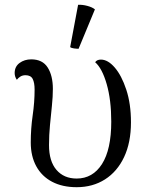

<svg xmlns="http://www.w3.org/2000/svg" viewBox="-20 -766 633 799"><path d="M299 13Q240 13 197 -9.5Q154 -32 131 -74Q108 -116 108 -173Q108 -231 116 -286Q124 -341 124 -393Q124 -422 116 -437.5Q108 -453 86 -453Q74 -453 65 -447.5Q56 -442 50 -434Q41 -447 41 -462Q41 -489 61.5 -504Q82 -519 110 -519Q157 -519 178.5 -485Q200 -451 200 -396Q200 -364 196 -325.5Q192 -287 188 -245.5Q184 -204 184 -162Q184 -95 215 -59Q246 -23 299 -23Q366 -23 404.5 -83.5Q443 -144 443 -260Q443 -350 424 -416Q405 -482 376 -507Q383 -518 400 -518Q429 -518 457.5 -485Q486 -452 505.5 -393Q525 -334 525 -257Q525 -173 496.5 -112.5Q468 -52 417 -19.5Q366 13 299 13ZM307 -563Q299 -563 288 -564.5Q277 -566 272 -570L305 -746Q323 -747 343.5 -741.5Q364 -736 375 -727Z"/></svg>

Font: Arima
Style: Regular
Weight: 400
Designer: Joana Correia and Natanael Gama
Foundry: NDISCOVER
Version: Version 1.101;gftools[0.9.23]